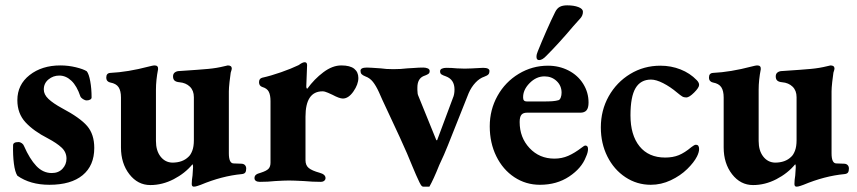

<svg xmlns="http://www.w3.org/2000/svg" viewBox="-20 -678 3208 719"><path d="M45 -20Q36 -34 32 -65.5Q28 -97 29 -134Q29 -146 49 -146Q56 -146 62 -141.5Q68 -137 70 -131Q91 -83 116 -56.5Q141 -30 174 -30Q199 -30 214 -46Q229 -62 229 -84Q229 -108 211 -125Q193 -142 159 -160Q106 -187 75.5 -220Q45 -253 45 -303Q45 -361 91 -397Q137 -433 206 -433Q236 -433 264.5 -426Q293 -419 305 -411Q313 -401 318 -373.5Q323 -346 323 -313Q323 -308 317.5 -305Q312 -302 305 -302Q298 -302 290.5 -307Q283 -312 281 -317Q268 -356 247.5 -375.5Q227 -395 202 -395Q179 -395 161.5 -380.5Q144 -366 144 -343Q144 -324 161.5 -307.5Q179 -291 212 -273Q280 -237 306.5 -206Q333 -175 333 -124Q333 -58 289.5 -22Q246 14 165 14Q93 14 45 -20Z M698 11Q698 -3 701 -21L703 -52Q703 -61 701 -63Q673 -29 630.5 -7Q588 15 543 15Q496 15 464.5 -25.5Q433 -66 433 -126V-313Q433 -338 424 -351.5Q415 -365 393 -369Q387 -370 382.5 -374.5Q378 -379 378 -388Q378 -404 393 -405Q458 -408 538 -429Q542 -430 548.5 -431.5Q555 -433 559 -433Q573 -433 572 -419Q564 -378 564 -342V-150Q564 -114 581 -92Q598 -70 625 -69Q664 -69 686 -91Q694 -98 700 -113.5Q706 -129 706 -153V-314Q706 -339 691 -353.5Q676 -368 652 -370Q640 -371 634 -376Q628 -381 628 -392Q628 -402 635 -407Q642 -412 652 -412Q728 -417 760 -420Q792 -423 820 -430Q832 -433 833 -433Q848 -433 848 -421Q848 -418 844 -406Q842 -394 839.5 -371Q837 -348 837 -336V-104Q837 -66 855 -66L883 -65Q892 -65 897 -60Q902 -55 902 -47Q902 -37 898.5 -32Q895 -27 885 -26Q811 -19 732 14Q729 15 720.5 18Q712 21 706 21Q698 21 698 11Z M933 -11Q933 -19 938.5 -23.5Q944 -28 956 -31Q978 -38 985.5 -46Q993 -54 993 -69V-299Q993 -322 986.5 -334.5Q980 -347 963 -352Q950 -356 950 -370Q950 -384 962 -387Q994 -394 1032.5 -407.5Q1071 -421 1098 -434Q1113 -445 1121 -445Q1130 -445 1130 -434L1127 -355Q1127 -346 1131 -346Q1157 -382 1191 -407.5Q1225 -433 1258 -433Q1291 -433 1306.5 -420.5Q1322 -408 1322 -386Q1322 -362 1303.5 -335.5Q1285 -309 1264 -309Q1251 -309 1225 -323Q1221 -325 1208.5 -330.5Q1196 -336 1188 -336Q1124 -336 1124 -241V-78Q1124 -59 1136 -49Q1148 -39 1177 -31Q1199 -25 1199 -11Q1199 -5 1194 -1Q1189 3 1182 3Q1150 3 1118 0Q1078 -2 1062 -2Q1045 -2 1011 0Q984 3 953 3Q944 3 938.5 -0.5Q933 -4 933 -11Z M1538 -23 1524 -56Q1521 -64 1504 -104Q1480 -159 1445 -233Q1436 -253 1424 -278Q1412 -303 1399 -333Q1388 -357 1376.5 -371.5Q1365 -386 1348 -392Q1338 -396 1334 -400.5Q1330 -405 1330 -413Q1330 -425 1354 -425Q1364 -425 1406 -422Q1425 -419 1453 -419Q1481 -419 1505 -422Q1513 -422 1530.5 -423.5Q1548 -425 1565 -425Q1574 -425 1581.5 -422Q1589 -419 1589 -412Q1589 -405 1585 -402Q1581 -399 1575 -396.5Q1569 -394 1566 -393Q1543 -383 1543 -350V-341Q1543 -326 1547 -318L1614 -153H1617L1676 -311Q1682 -324 1682 -343Q1682 -380 1650 -392Q1638 -396 1633 -399.5Q1628 -403 1628 -411Q1628 -418 1635 -421Q1642 -424 1651 -424Q1671 -424 1691 -422L1720 -421Q1737 -421 1789 -424Q1813 -424 1813 -412Q1813 -404 1809 -399.5Q1805 -395 1794 -391Q1776 -385 1760.5 -368.5Q1745 -352 1735 -329L1657 -133Q1644 -100 1625 -60Q1603 -5 1588 21H1565Q1560 21 1555.5 13.5Q1551 6 1546 -5.5Q1541 -17 1538 -23Z M1814 0ZM1814 -205Q1814 -267 1843 -319Q1872 -371 1922.5 -401.5Q1973 -432 2032 -432Q2074 -432 2109 -414Q2144 -396 2164 -364Q2184 -332 2184 -294Q2184 -274 2176.5 -265Q2169 -256 2153 -256H1953Q1939 -256 1932.5 -248Q1926 -240 1926 -221Q1926 -163 1963 -123.5Q2000 -84 2056 -84Q2084 -84 2108 -94.5Q2132 -105 2158 -125Q2168 -133 2172 -133Q2182 -133 2182 -120Q2182 -107 2174 -90Q2158 -48 2111.5 -17Q2065 14 2002 14Q1949 14 1906 -14.5Q1863 -43 1838.5 -93Q1814 -143 1814 -205ZM2013 -298Q2036 -298 2049 -299Q2062 -300 2072 -303Q2077 -305 2080 -313Q2083 -321 2083 -331Q2083 -357 2064.5 -374.5Q2046 -392 2019 -392Q1988 -392 1963 -366.5Q1938 -341 1939 -312Q1939 -298 1953 -298ZM1989 -465Q1989 -475 1994 -486Q2008 -521 2026 -562Q2044 -603 2059 -633Q2066 -647 2076.5 -652.5Q2087 -658 2104 -658Q2129 -658 2146 -651.5Q2163 -645 2163 -634Q2163 -620 2153 -609L2127 -580Q2074 -517 2026 -469Q2011 -453 1999 -453Q1989 -453 1989 -465Z M2230 -201Q2230 -265 2259.5 -317.5Q2289 -370 2340 -401Q2391 -432 2453 -432Q2493 -432 2528.5 -418Q2564 -404 2589 -378Q2598 -369 2598 -360Q2598 -350 2579.5 -331.5Q2561 -313 2550 -313Q2541 -313 2534.5 -317Q2528 -321 2516 -331Q2490 -353 2463.5 -366.5Q2437 -380 2418 -380Q2379 -380 2360 -348Q2341 -316 2341 -246Q2341 -172 2375 -130Q2409 -88 2471 -88Q2500 -88 2522 -97Q2544 -106 2569 -127Q2572 -129 2577 -132.5Q2582 -136 2586 -136Q2598 -136 2598 -120Q2598 -108 2590 -92Q2579 -70 2553.5 -45Q2528 -20 2492 -3Q2456 14 2417 14Q2365 14 2322 -14.5Q2279 -43 2254.5 -92Q2230 -141 2230 -201Z M2955 11Q2955 -3 2958 -21L2960 -52Q2960 -61 2958 -63Q2930 -29 2887.5 -7Q2845 15 2800 15Q2753 15 2721.5 -25.5Q2690 -66 2690 -126V-313Q2690 -338 2681 -351.5Q2672 -365 2650 -369Q2644 -370 2639.5 -374.5Q2635 -379 2635 -388Q2635 -404 2650 -405Q2715 -408 2795 -429Q2799 -430 2805.5 -431.5Q2812 -433 2816 -433Q2830 -433 2829 -419Q2821 -378 2821 -342V-150Q2821 -114 2838 -92Q2855 -70 2882 -69Q2921 -69 2943 -91Q2951 -98 2957 -113.5Q2963 -129 2963 -153V-314Q2963 -339 2948 -353.5Q2933 -368 2909 -370Q2897 -371 2891 -376Q2885 -381 2885 -392Q2885 -402 2892 -407Q2899 -412 2909 -412Q2985 -417 3017 -420Q3049 -423 3077 -430Q3089 -433 3090 -433Q3105 -433 3105 -421Q3105 -418 3101 -406Q3099 -394 3096.5 -371Q3094 -348 3094 -336V-104Q3094 -66 3112 -66L3140 -65Q3149 -65 3154 -60Q3159 -55 3159 -47Q3159 -37 3155.5 -32Q3152 -27 3142 -26Q3068 -19 2989 14Q2986 15 2977.5 18Q2969 21 2963 21Q2955 21 2955 11Z"/></svg>

Font: EB Garamond
Style: Bold
Weight: 700
Designer: Georg Duffner and Octavio Pardo
Foundry: Georg Duffner
Version: Version 1.000; ttfautohint (v1.6)